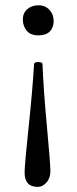

<svg xmlns="http://www.w3.org/2000/svg" viewBox="-20 -445 294 735"><path d="M127 -309.6Q96.7 -309.6 82 -327.6Q67.4 -345.7 67.4 -370.4Q67.4 -395 84.5 -409.9Q101.6 -424.8 127.4 -424.8Q153.3 -424.8 169.4 -407.2Q185.5 -389.6 185.5 -364.7Q185.5 -339.8 170.9 -324.7Q156.2 -309.6 127 -309.6ZM74.2 216.3Q74.2 185.5 89.4 43.2Q104.5 -99.1 110.4 -199.7Q111.3 -207.5 127 -207.5Q142.6 -207.5 142.6 -199.7Q146.5 -102.5 159.7 40Q172.9 182.6 172.9 210Q172.9 237.3 157.7 253.9Q142.6 270.5 125 270.5Q74.2 270.5 74.2 216.3Z"/></svg>

Font: Junicode
Style: Regular
Weight: 400
Designer: Peter S. Baker
Foundry: Briery Creek Software
Version: Version 0.7.2